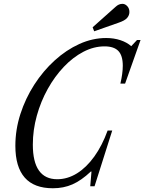

<svg xmlns="http://www.w3.org/2000/svg" viewBox="-20 -970 752 1000"><path d="M255.5 10.5Q157.5 10.5 108.8 -45Q60 -100.5 60 -210.5Q60 -294.5 86.2 -376Q112.5 -457.5 158.5 -529Q204.5 -600.5 264.8 -655.2Q325 -710 393.5 -741Q462 -772 533 -772Q573 -772 607 -760.8Q641 -749.5 663.5 -729.5L693.5 -761.5H712L631.5 -534.5H607Q619.5 -588 619.5 -627.5Q619.5 -680.5 596.5 -704.5Q573.5 -728.5 524.5 -728.5Q468.5 -728.5 414.2 -700.2Q360 -672 312.5 -622Q265 -572 228.8 -507Q192.5 -442 171.8 -367.5Q151 -293 151 -216.5Q151 -126.5 183 -81.5Q215 -36.5 278 -36.5Q331.5 -36.5 380.8 -67Q430 -97.5 471 -154.5Q512 -211.5 540.5 -290H564.5L472.5 0H450L456.5 -76.5H453Q403.5 -30 357.5 -9.8Q311.5 10.5 255.5 10.5ZM470.5 -807 462.5 -828 581.5 -934Q590.5 -942.5 599.2 -946.2Q608 -950 618 -950Q631.5 -950 642.8 -938Q654 -926 654 -907.5Q654 -890.5 642 -876.5Q630 -862.5 597 -851.5Z"/></svg>

Font: Libre Caslon Condensed
Style: Italic
Weight: 400
Italic angle: -22.583°
Designer: Pablo Impallari, Rodrigo Fuenzalida, Katja Schimmel, Ertekin Erdin
Foundry: Pablo Impallari, Rodrigo Fuenzalida
Version: Version 2.000;gftools[0.9.33]